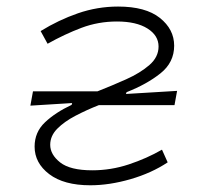

<svg xmlns="http://www.w3.org/2000/svg" viewBox="-20 -547 626 577"><path d="M251.5 9.8Q171.9 9.8 127.9 -23.7Q84 -57.1 84 -106.4Q84 -149.9 115.2 -179.4Q146.5 -209 195.3 -231.9L196.8 -237.3L71.3 -229.5L79.1 -272.5H272.9Q316.4 -289.6 358.9 -308.6Q401.4 -327.6 429 -351.6Q456.5 -375.5 456.5 -407.2Q456.5 -440.4 423.1 -461.4Q389.6 -482.4 331.5 -482.4Q275.4 -482.4 224.9 -463.4Q174.3 -444.3 123 -415.5L102.1 -453.6Q155.8 -486.8 214.4 -507.1Q272.9 -527.3 335 -527.3Q417.5 -527.3 460.4 -493.2Q503.4 -459 503.4 -409.7Q503.4 -359.4 462.4 -326.7Q421.4 -293.9 360.4 -270L358.4 -264.6L512.2 -273.9L504.4 -231H276.9Q240.7 -216.8 207 -199.2Q173.3 -181.6 152.1 -160.2Q130.9 -138.7 130.9 -111.8Q130.9 -82.5 160.9 -58.8Q190.9 -35.2 257.3 -35.2Q313.5 -35.2 367.2 -53Q420.9 -70.8 466.8 -97.2L483.9 -59.1Q435.5 -26.9 372.1 -8.5Q308.6 9.8 251.5 9.8Z"/></svg>

Font: Cascadia Mono PL ExtraLight
Style: Italic
Weight: 200
Italic angle: -10°
Monospace: yes
Designer: Aaron Bell
Foundry: Saja Typeworks
Version: Version 2404.023; ttfautohint (v1.8.4)